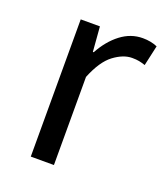

<svg xmlns="http://www.w3.org/2000/svg" viewBox="-100 -568 550 639"><g transform="rotate(20 175.0 -249.0)"><path d="M82 -486H150L157 -398H160Q185 -444 220.5 -471Q256 -498 298 -498Q327 -498 350 -488L334 -416Q322 -420 312 -422Q302 -424 287 -424Q256 -424 222.5 -399Q189 -374 164 -312V0H82Z"/></g></svg>

Font: Myanmar Sanpya
Style: Regular
Weight: 400
Designer: Danh Hong
Foundry: Google Inc.
Version: Version 2.00 November 22, 2015